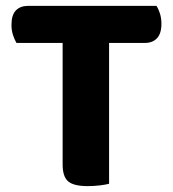

<svg xmlns="http://www.w3.org/2000/svg" viewBox="-20 -626 590 653"><path d="M351 -480V-1Q340 2 320 4.5Q300 7 278 7Q231 7 212 -9Q193 -25 193 -67V-480H36Q30 -490 24.5 -506Q19 -522 19 -541Q19 -575 34 -590.5Q49 -606 75 -606H512Q519 -596 524 -580Q529 -564 529 -545Q529 -512 514 -496Q499 -480 473 -480Z"/></svg>

Font: Baloo Da 2
Style: Bold
Weight: 700
Designer: Noopur Datye, Sulekha Rajkumar and Ek Type
Foundry: Ek Type
Version: Version 1.640;hotconv 1.0.111;makeotfexe 2.5.65597; ttfautoh